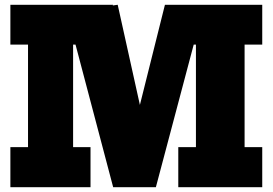

<svg xmlns="http://www.w3.org/2000/svg" viewBox="-20 -785 1143 805"><path d="M454.5 0 260.5 -735 473.5 -765 592.5 -228 538.5 -233 671.5 -765 828.5 -735 633.5 0ZM23.5 0V-168H97.5V-598H23.5V-765H454.5L328.5 -598H286.5V-168H359.5V0ZM727.5 0V-168H801.5V-598H756.5L671.5 -765H1079.5V-598H1005.5V-168H1079.5V0Z"/></svg>

Font: Hepta Slab ExtraBold
Style: Regular
Weight: 800
Designer: Michael LaGattuta
Foundry: Michael LaGattuta
Version: Version 1.102